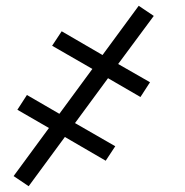

<svg xmlns="http://www.w3.org/2000/svg" viewBox="-20 -484 640 663"><path d="M79 159 27 124 149 -42 40 -105 73 -156 185 -91 299 -246 160 -326 193 -376 334 -294 459 -464 511 -429 388 -263 498 -200 465 -149 353 -214 239 -59 378 21 345 71 204 -11Z"/></svg>

Font: Iosevka SS04 Lt Ex Obl
Style: Regular
Weight: 300
Width: 7
Italic angle: -9°
Monospace: yes
Designer: Belleve Invis
Foundry: Belleve Invis
Version: Version 19.0.0; ttfautohint (v1.8.4)